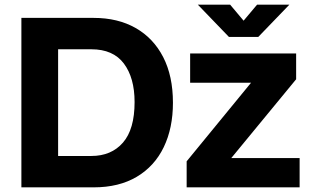

<svg xmlns="http://www.w3.org/2000/svg" viewBox="-20 -806 1338 826"><path d="M72 0V-729H383Q487 -729 563.5 -685.5Q640 -642 682 -560.5Q724 -479 724 -364Q724 -255 684.5 -173Q645 -91 568.5 -45.5Q492 0 383 0ZM373 -594H230V-135H373Q459 -135 509 -192.5Q559 -250 559 -367Q559 -471 513 -532.5Q467 -594 373 -594ZM975 -126H1269V0H783V-112L1060 -450H798V-576H1254V-465ZM965 -647 831 -786H970L1028 -717L1086 -786H1225L1091 -647Z"/></svg>

Font: BDO Grotesk
Style: Bold
Weight: 700
Designer: Deni Anggara
Foundry: Lokal Container
Version: Version 2.000